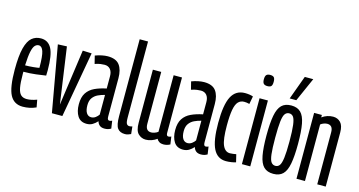

<svg xmlns="http://www.w3.org/2000/svg" viewBox="-83 -1145 2823 1509"><g transform="rotate(15 1328.5 -390.0)"><path d="M158 10Q87 10 55 -50Q23 -110 23 -256Q23 -369 39.5 -432Q56 -495 86.5 -520.5Q117 -546 160 -546Q219 -546 247 -493.5Q275 -441 275 -317Q275 -311 274.5 -296Q274 -281 274 -274Q244 -269 195 -263Q146 -257 93 -257V-239Q93 -168 100.5 -128.5Q108 -89 125.5 -72.5Q143 -56 174 -56Q209 -56 255 -73L266 -13Q215 10 158 10ZM93 -309Q125 -309 159.5 -312.5Q194 -316 207 -319Q207 -416 194.5 -452.5Q182 -489 157 -489Q140 -489 126.5 -475Q113 -461 104.5 -422.5Q96 -384 93 -309Z M394 0 299 -535 372 -538 437 -82 501 -538 574 -535 479 0Z M580 -124Q580 -181 602.5 -215.5Q625 -250 665.5 -269Q706 -288 760 -299V-398Q760 -435 743 -455Q726 -475 696 -475Q683 -475 663.5 -472.5Q644 -470 618 -461L602 -525Q628 -535 655 -540.5Q682 -546 703 -546Q771 -546 799.5 -508Q828 -470 828 -401V-91Q828 -73 832.5 -66.5Q837 -60 844 -60Q856 -60 867 -66L876 -4Q864 3 852 6.5Q840 10 824 10Q799 10 784.5 -1.5Q770 -13 764 -34Q746 -14 725.5 -2Q705 10 678 10Q628 10 604 -27.5Q580 -65 580 -124ZM647 -133Q647 -92 661 -70.5Q675 -49 699 -49Q719 -49 735 -61Q751 -73 760 -87V-247Q731 -240 705.5 -228Q680 -216 663.5 -193.5Q647 -171 647 -133Z M978 -740V-122Q978 -82 986 -70.5Q994 -59 1008 -59Q1012 -59 1017.5 -60Q1023 -61 1032 -63L1038 -3Q1028 2 1015.5 6Q1003 10 990 10Q949 10 929.5 -16Q910 -42 910 -114V-740Z M1159 10Q1124 10 1098 -15Q1072 -40 1072 -104V-536H1140V-113Q1140 -56 1186 -56Q1198 -56 1214 -61.5Q1230 -67 1241 -76V-536H1309V-85Q1309 -60 1325 -60Q1337 -60 1348 -66L1357 -4Q1344 3 1331 6.5Q1318 10 1302 10Q1283 10 1269 1.5Q1255 -7 1249 -21Q1230 -7 1206.5 1.5Q1183 10 1159 10Z M1364 -124Q1364 -181 1386.5 -215.5Q1409 -250 1449.5 -269Q1490 -288 1544 -299V-398Q1544 -435 1527 -455Q1510 -475 1480 -475Q1467 -475 1447.5 -472.5Q1428 -470 1402 -461L1386 -525Q1412 -535 1439 -540.5Q1466 -546 1487 -546Q1555 -546 1583.5 -508Q1612 -470 1612 -401V-91Q1612 -73 1616.5 -66.5Q1621 -60 1628 -60Q1640 -60 1651 -66L1660 -4Q1648 3 1636 6.5Q1624 10 1608 10Q1583 10 1568.5 -1.5Q1554 -13 1548 -34Q1530 -14 1509.5 -2Q1489 10 1462 10Q1412 10 1388 -27.5Q1364 -65 1364 -124ZM1431 -133Q1431 -92 1445 -70.5Q1459 -49 1483 -49Q1503 -49 1519 -61Q1535 -73 1544 -87V-247Q1515 -240 1489.5 -228Q1464 -216 1447.5 -193.5Q1431 -171 1431 -133Z M1676 -265Q1676 -413 1710.5 -479.5Q1745 -546 1820 -546Q1837 -546 1855 -543.5Q1873 -541 1886 -536L1874 -472Q1853 -478 1831 -478Q1802 -478 1783 -458Q1764 -438 1755.5 -391Q1747 -344 1747 -263Q1747 -149 1767 -103.5Q1787 -58 1826 -58Q1837 -58 1852 -60Q1867 -62 1877 -64L1892 -2Q1879 3 1855.5 6.5Q1832 10 1812 10Q1742 10 1709 -55.5Q1676 -121 1676 -265Z M1974 -644Q1953 -644 1943.5 -654Q1934 -664 1934 -689Q1934 -715 1943.5 -725Q1953 -735 1974 -735Q1996 -735 2005 -725Q2014 -715 2014 -689Q2014 -664 2005.5 -654Q1997 -644 1974 -644ZM1940 0V-536H2008V0Z M2068 -268Q2068 -369 2079.5 -430Q2091 -491 2119 -518.5Q2147 -546 2197 -546Q2246 -546 2274 -518.5Q2302 -491 2313.5 -430Q2325 -369 2325 -268Q2325 -168 2313.5 -106.5Q2302 -45 2274 -17.5Q2246 10 2197 10Q2147 10 2119 -17.5Q2091 -45 2079.5 -106.5Q2068 -168 2068 -268ZM2139 -268Q2139 -181 2144.5 -135Q2150 -89 2163 -72Q2176 -55 2197 -55Q2218 -55 2230.5 -72Q2243 -89 2249 -135Q2255 -181 2255 -268Q2255 -356 2249 -402Q2243 -448 2230.5 -465Q2218 -482 2197 -482Q2176 -482 2163 -465Q2150 -448 2144.5 -402Q2139 -356 2139 -268ZM2169 -596 2240 -790H2309L2223 -596Z M2384 0V-536H2447V-516Q2467 -531 2490.5 -538.5Q2514 -546 2537 -546Q2574 -546 2598 -521Q2622 -496 2622 -440V0H2553V-423Q2553 -480 2507 -480Q2495 -480 2479 -474.5Q2463 -469 2453 -460V0Z"/></g></svg>

Font: Georama ExtraCondensed
Style: Regular
Weight: 400
Width: 2
Designer: Jean-Baptiste Levee
Foundry: Production Type
Version: Version 1.000